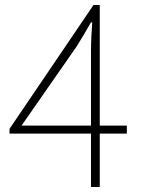

<svg xmlns="http://www.w3.org/2000/svg" viewBox="-20 -746 561 766"><path d="M343 0V-544Q343 -567 344.5 -600.5Q346 -634 348 -657H343Q330 -634 315.5 -609.5Q301 -585 286 -561L66 -245H486V-213H18V-232L353 -726H378V0Z"/></svg>

Font: Noto Sans SC Thin Thin
Style: Regular
Weight: 250
Version: Version 2.004-H2;hotconv 1.0.118;makeotfexe 2.5.65603